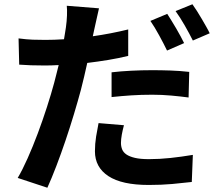

<svg xmlns="http://www.w3.org/2000/svg" viewBox="-20 -823 1040 900"><path d="M763 -586Q748 -617 726.5 -656.5Q705 -696 685 -725L764 -758Q773 -744 784 -726Q795 -708 806 -689.5Q817 -671 826.5 -653Q836 -635 843 -621ZM503 -484Q545 -489 595 -491.5Q645 -494 693 -494Q735 -494 779 -492.5Q823 -491 867 -486L864 -366Q827 -371 783 -375Q739 -379 694 -379Q642 -379 596 -376Q550 -373 503 -368ZM581 -561Q536 -550 487.5 -542Q439 -534 389 -528Q382 -496 374.5 -464Q367 -432 359 -401Q345 -349 326.5 -287.5Q308 -226 287 -164Q266 -102 244 -44.5Q222 13 202 57L63 11Q85 -26 109.5 -81Q134 -136 157 -197.5Q180 -259 200 -321Q220 -383 234 -435Q239 -455 244.5 -476Q250 -497 255 -518Q238 -517 221.5 -516.5Q205 -516 190 -516Q154 -516 125 -517Q96 -518 70 -520L67 -643Q105 -638 133 -637Q161 -636 192 -636Q235 -636 280 -639Q283 -655 285 -669.5Q287 -684 289 -695Q293 -723 294 -750.5Q295 -778 293 -796L444 -784Q439 -763 433 -735Q427 -707 423 -690L415 -653Q457 -659 498.5 -667Q540 -675 581 -685ZM561 -236Q555 -214 551 -192Q547 -170 547 -153Q547 -137 552.5 -123Q558 -109 572.5 -99Q587 -89 612.5 -83Q638 -77 678 -77Q728 -77 779 -82.5Q830 -88 884 -97L879 30Q837 35 787 39.5Q737 44 677 44Q551 44 488 2.5Q425 -39 425 -114Q425 -149 430.5 -183Q436 -217 442 -246ZM882 -803Q892 -789 903.5 -771Q915 -753 926 -734Q937 -715 947 -697.5Q957 -680 963 -667L884 -633Q868 -665 846 -703.5Q824 -742 803 -771Z"/></svg>

Font: SpoqaHanSansJP-Bold
Style: Regular
Weight: 700
Designer: [Source Han Sans]
Ryoko NISHIZUKA  (kana & ideographs); Paul D. Hunt (Latin, Greek & Cyrillic); Wenlong ZHANG  (bopomofo
Foundry: Spoqa (http://bi.spoqa.com)
Version: Version 1.002.20150607